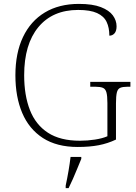

<svg xmlns="http://www.w3.org/2000/svg" viewBox="-20 -744 699 985"><path d="M379 10Q271 10 200 -36Q129 -82 94 -164.5Q59 -247 59 -358Q59 -472 98 -554Q137 -636 210 -680Q283 -724 385 -724Q455 -724 497.5 -707.5Q540 -691 559 -665Q578 -639 578 -609Q578 -585 567.5 -573Q557 -561 541 -561Q541 -602 527 -631.5Q513 -661 478 -677Q443 -693 381 -693Q250 -693 177 -605Q104 -517 104 -358Q104 -255 133.5 -179.5Q163 -104 226 -63Q289 -22 390 -22Q429 -22 467.5 -28Q506 -34 531 -45V-215Q531 -252 526 -270Q521 -288 507.5 -293.5Q494 -299 470 -299H443V-324H649V-299H633Q610 -299 597 -293.5Q584 -288 579.5 -269.5Q575 -251 575 -214V-28Q533 -8 486.5 1Q440 10 379 10ZM317 208Q325 171 331.5 133Q338 95 342 61H397V71Q388 92 377 119.5Q366 147 354 174Q342 201 332 221H317Z"/></svg>

Font: Noto Serif ExtraLight
Style: Regular
Weight: 200
Designer: Monotype Design Team
Foundry: Monotype Imaging Inc.
Version: Version 2.015; ttfautohint (v1.8.4.7-5d5b)